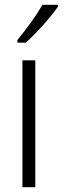

<svg xmlns="http://www.w3.org/2000/svg" viewBox="-20 -785 263 805"><path d="M128 0H74V-532H128ZM223 -757Q208 -735 184.5 -707Q161 -679 135 -652Q109 -625 88 -606H53V-617Q83 -654 110.5 -692Q138 -730 158 -765H223Z"/></svg>

Font: Noto Sans Lao Looped Condensed Light
Style: Regular
Weight: 300
Width: 3
Designer: Mark Frömberg, Ben Mitchell
Foundry: The Fontpad Ltd
Version: Version 1.002; ttfautohint (v1.8.4.7-5d5b)